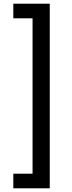

<svg xmlns="http://www.w3.org/2000/svg" viewBox="-20 -852 389 1038"><path d="M52 87H156V-753H52V-832H249V166H52Z"/></svg>

Font: Noto Sans Gurmukhi UI SemiCondensed Medium
Style: Regular
Weight: 500
Width: 4
Designer: Jelle Bosma - Monotype Design Team
Foundry: Monotype Imaging Inc.
Version: Version 2.004; ttfautohint (v1.8.4.7-5d5b)